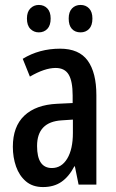

<svg xmlns="http://www.w3.org/2000/svg" viewBox="-20 -747 470 777"><path d="M223 -550Q300 -550 335 -501.5Q370 -453 370 -362V0H298L283 -74H281Q259 -32 228.5 -11Q198 10 154 10Q112 10 85 -13Q58 -36 45 -73Q32 -110 32 -153Q32 -235 78.5 -279Q125 -323 211 -327L274 -330V-361Q274 -418 258 -445Q242 -472 205 -472Q161 -472 101 -437L72 -509Q139 -550 223 -550ZM230 -260Q130 -254 130 -156Q130 -67 190 -67Q229 -67 252 -105Q275 -143 275 -209V-263ZM89 -672Q89 -699 103 -713Q117 -727 137 -727Q158 -727 171.5 -713Q185 -699 185 -672Q185 -644 171.5 -630Q158 -616 137 -616Q117 -616 103 -630Q89 -644 89 -672ZM258 -672Q258 -699 271.5 -713Q285 -727 306 -727Q327 -727 340.5 -713Q354 -699 354 -672Q354 -644 340.5 -630Q327 -616 306 -616Q284 -616 271 -630Q258 -644 258 -672Z"/></svg>

Font: Noto Sans Lao Looped ExtraCondensed Medium
Style: Regular
Weight: 500
Width: 2
Designer: Mark Frömberg, Ben Mitchell
Foundry: The Fontpad Ltd
Version: Version 1.002; ttfautohint (v1.8.4.7-5d5b)